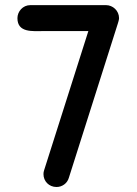

<svg xmlns="http://www.w3.org/2000/svg" viewBox="-20 -729 532 748"><path d="M47.9 -658.2C47.9 -600.6 107.4 -607.9 149.4 -607.9H324.2L151.9 -65.9C149.9 -60.5 149.4 -55.7 149.4 -50.3C149.4 -23.4 170.4 -0.5 200.2 -0.5C222.2 -0.5 241.7 -14.6 248 -35.6L439.5 -638.7C439.9 -640.1 443.8 -651.9 443.8 -658.2C443.8 -687.5 419.4 -709 393.1 -709H98.1C68.8 -709 47.9 -684.1 47.9 -658.2Z"/></svg>

Font: LOB TGL 0-17
Style: Regular
Weight: 400
Designer: Peter Wiegel + adaptations and expanded glyphset by Studio LOB
Foundry: Peter Wiegel + adaptations and expanded glyphset by Studio LOB
Version: Version 1.003;Glyphs 3.1.2 (3151)